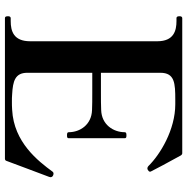

<svg xmlns="http://www.w3.org/2000/svg" viewBox="-10 -768 777 798"><g transform="rotate(90 379.0 -368.5)"><path d="M709 -200C707 -201 704 -202 701 -202C699 -202 695 -201 693 -198C649 -138 571 -37 436 -30C423 -29 413 -29 402 -29C392 -29 381 -29 371 -30C317 -33 282 -42 282 -93V-363H363C391 -363 418 -363 437 -362C498 -360 529 -312 529 -265C529 -259 534 -258 542 -258C550 -258 554 -259 554 -265V-498C554 -504 550 -505 542 -505C534 -505 529 -504 529 -498C529 -451 498 -402 437 -400C418 -399 391 -399 363 -399H282V-646C282 -706 326 -708 394 -708H413C518 -708 621 -646 670 -596C672 -594 676 -592 679 -592C681 -592 684 -593 686 -594C690 -597 693 -599 693 -603C693 -604 693 -605 692 -607C689 -614 647 -693 625 -732C623 -735 620 -737 616 -737H55C49 -737 47 -732 47 -726C47 -717 49 -713 55 -713H67C107 -713 151 -702 151 -633V-105C151 -36 109 -24 67 -24H55C49 -24 47 -19 47 -13C47 -4 49 0 55 0H639C643 0 647 -2 648 -6C667 -56 691 -122 711 -174C713 -180 716 -186 716 -189C716 -193 714 -198 709 -200Z"/></g></svg>

Font: Shippori Mincho OTF
Style: Bold
Weight: 800
Designer: FONTDASU
Foundry: FONTDASU / Google Inc. / but / Adobe
Version: Version 3.300;hotconv 1.0.109;makeotfexe 2.5.65596